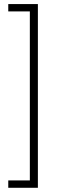

<svg xmlns="http://www.w3.org/2000/svg" viewBox="-20 -853 322 929"><path d="M20 20H124.4V-797.8H20V-833.3H163.3V55.6H20Z"/></svg>

Font: Paperlogy 2 ExtraLight
Style: Regular
Weight: 250
Designer: redesigned by Lee Juim, glyphs from Gmarket Sans & Montserrat
Foundry: PT&
Version: Version 1.001